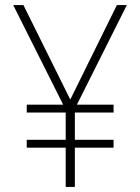

<svg xmlns="http://www.w3.org/2000/svg" viewBox="-20 -734 551 754"><path d="M256 -343 72 -714H32L228 -323H85V-292H238V-185H85V-154H238V0H274V-154H426V-185H274V-292H426V-323H282L478 -714H439Z"/></svg>

Font: Noto Sans Bengali SemiCondensed ExtraLight
Style: Regular
Weight: 200
Width: 4
Designer: Joana Ranito - Universal Thirst; Jelle Bosma - Monotype Design Team
Foundry: Universal Thirst ehf.
Version: Version 3.000